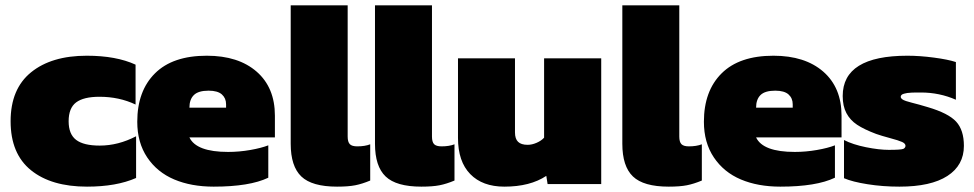

<svg xmlns="http://www.w3.org/2000/svg" viewBox="-20 -694 3674 724"><path d="M308.1 9.8Q173.3 9.8 96.7 -52.2Q20 -114.3 20 -236.8Q20 -358.9 97.2 -421.4Q174.3 -483.9 307.1 -483.9Q418 -483.9 491.2 -450.2V-299.8Q429.7 -329.1 355 -329.1Q295.4 -329.1 267.1 -307.9Q238.8 -286.6 238.8 -236.8Q238.8 -188 267.1 -166.5Q295.4 -145 356 -145Q425.8 -145 493.2 -180.2V-22.9Q418.9 9.8 308.1 9.8Z M785.6 9.8Q701.2 9.8 637 -17.3Q572.8 -44.4 535.2 -100.3Q497.6 -156.2 497.6 -234.9Q497.6 -351.1 564.5 -417.5Q631.3 -483.9 759.8 -483.9Q878.9 -483.9 947.8 -423.8Q1016.6 -363.8 1016.6 -257.8V-175.8H694.3Q720.2 -121.1 840.3 -121.1Q881.8 -121.1 923.6 -128.4Q965.3 -135.7 991.7 -146V-23.9Q921.4 9.8 785.6 9.8ZM694.3 -288.1H832.5V-300.8Q832.5 -323.7 816.7 -337.9Q800.8 -352.1 766.6 -352.1Q728 -352.1 711.2 -335.7Q694.3 -319.3 694.3 -288.1Z M1251 9.8Q1156.2 9.8 1116.2 -28.6Q1076.2 -66.9 1076.2 -151.9V-673.8H1291V-179.2Q1291 -158.7 1299.1 -150.4Q1307.1 -142.1 1327.1 -142.1Q1356 -142.1 1376 -149.9V-13.2Q1345.7 -0.5 1319.6 4.6Q1293.5 9.8 1251 9.8Z M1568.8 9.8Q1474.1 9.8 1434.1 -28.6Q1394 -66.9 1394 -151.9V-673.8H1608.9V-179.2Q1608.9 -158.7 1616.9 -150.4Q1625 -142.1 1645 -142.1Q1673.8 -142.1 1693.8 -149.9V-13.2Q1663.6 -0.5 1637.5 4.6Q1611.3 9.8 1568.8 9.8Z M1881.8 9.8Q1799.3 9.8 1753.2 -37.6Q1707 -85 1707 -173.8V-474.1H1921.9V-194.8Q1921.9 -170.4 1933.6 -159.2Q1945.3 -147.9 1969.7 -147.9Q1985.8 -147.9 2003.4 -155.5Q2021 -163.1 2031.7 -174.8V-474.1H2247.1V0H2044.9L2040 -30.8Q1979 9.8 1881.8 9.8Z M2501.5 9.8Q2406.7 9.8 2366.7 -28.6Q2326.7 -66.9 2326.7 -151.9V-673.8H2541.5V-179.2Q2541.5 -158.7 2549.6 -150.4Q2557.6 -142.1 2577.6 -142.1Q2606.4 -142.1 2626.5 -149.9V-13.2Q2596.2 -0.5 2570.1 4.6Q2543.9 9.8 2501.5 9.8Z M2922.4 9.8Q2837.9 9.8 2773.7 -17.3Q2709.5 -44.4 2671.9 -100.3Q2634.3 -156.2 2634.3 -234.9Q2634.3 -351.1 2701.2 -417.5Q2768.1 -483.9 2896.5 -483.9Q3015.6 -483.9 3084.5 -423.8Q3153.3 -363.8 3153.3 -257.8V-175.8H2831.1Q2856.9 -121.1 2977.1 -121.1Q3018.6 -121.1 3060.3 -128.4Q3102.1 -135.7 3128.4 -146V-23.9Q3058.1 9.8 2922.4 9.8ZM2831.1 -288.1H2969.2V-300.8Q2969.2 -323.7 2953.4 -337.9Q2937.5 -352.1 2903.3 -352.1Q2864.7 -352.1 2847.9 -335.7Q2831.1 -319.3 2831.1 -288.1Z M3371.6 9.8Q3308.6 9.8 3251.5 0.7Q3194.3 -8.3 3162.6 -22V-166Q3195.8 -148.9 3245.4 -138.9Q3294.9 -128.9 3331.5 -128.9Q3377.9 -128.9 3386.7 -132.8Q3394 -136.7 3394.5 -144Q3394.5 -152.8 3381.6 -158.7Q3368.7 -164.6 3335.9 -173.3Q3303.2 -182.1 3283.7 -189Q3238.3 -206.1 3211.9 -223.6Q3185.5 -241.2 3171.6 -267.6Q3157.7 -293.9 3157.7 -332Q3157.7 -483.9 3401.9 -483.9Q3448.2 -483.9 3501.7 -476.8Q3555.2 -469.7 3584.5 -460V-317.9Q3522.5 -345.2 3452.6 -345.2Q3440.9 -345.2 3434.6 -345.2Q3428.2 -345.2 3417.5 -344.7Q3406.7 -344.2 3400.9 -343.3Q3395 -342.3 3388.7 -340.6Q3382.3 -338.9 3379.4 -335.9Q3376.5 -333 3376.5 -329.1Q3376.5 -324.2 3381.3 -320.3Q3386.2 -316.4 3396.5 -313Q3406.7 -309.6 3417.7 -306.9Q3428.7 -304.2 3446.5 -299.3Q3464.4 -294.4 3478.5 -290Q3556.2 -267.1 3585.4 -235.4Q3614.7 -203.6 3614.7 -144Q3614.7 -70.8 3552.5 -30.5Q3490.2 9.8 3371.6 9.8Z"/></svg>

Font: Kanit ExtraBold
Style: Regular
Weight: 800
Designer: Katatrad Team
Foundry: CadsonDemak
Version: Version 1.000;PS 001.000;hotconv 1.0.88;makeotf.lib2.5.64775